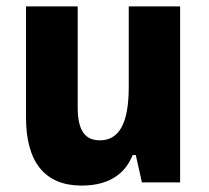

<svg xmlns="http://www.w3.org/2000/svg" viewBox="-20 -568 651 598"><path d="M234 10C326 10 372 -32 393 -85H403L422 0H541V-548H381V-297C381 -180 349 -131 291 -131C246 -131 222 -160 222 -233V-548H61V-202C61 -64 119 10 234 10Z"/></svg>

Font: Noto Sans Thai SemCond ExtBd
Style: Regular
Weight: 800
Width: 4
Designer: Monotype Design Team
Foundry: Monotype Imaging Inc.
Version: Version 2.002